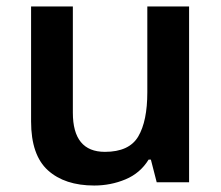

<svg xmlns="http://www.w3.org/2000/svg" viewBox="-20 -563 684 593"><path d="M564 -543V0H464L446 -70H439Q413 -28 367.5 -9Q322 10 271 10Q180 10 128 -37Q76 -84 76 -188V-543H205V-215Q205 -94 304 -94Q379 -94 407 -141.5Q435 -189 435 -278V-543Z"/></svg>

Font: Noto Sans Lisu SemiBold
Style: Regular
Weight: 600
Designer: Monotype Design Team. David Williams.
Foundry: Monotype Imaging Inc.
Version: Version 2.102; ttfautohint (v1.8.4.7-5d5b)